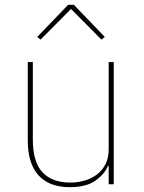

<svg xmlns="http://www.w3.org/2000/svg" viewBox="-20 -763 596 795"><path d="M430 -76H427Q413 -42 375 -15Q337 12 269 12Q184 12 139.5 -37Q95 -86 95 -181V-506H116V-185Q116 -92 156 -49.5Q196 -7 271 -7Q302 -7 331 -15.5Q360 -24 382 -41Q404 -58 417 -83.5Q430 -109 430 -144V-506H451V0H430ZM286 -743 414 -610 400 -599 274 -726 148 -599 134 -610 262 -743Z"/></svg>

Font: IBM Plex Sans Devanagari Thin
Style: Regular
Weight: 100
Designer: Mike Abbink, Paul van der Laan, Pieter van Rosmalen, Erin McLaughlin
Foundry: Bold Monday
Version: Version 1.1